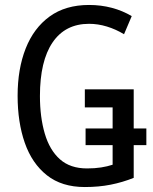

<svg xmlns="http://www.w3.org/2000/svg" viewBox="-20 -744 616 774"><path d="M322 10Q229 10 169 -37.5Q109 -85 80 -168Q51 -251 51 -358Q51 -466 83.5 -548.5Q116 -631 180 -677.5Q244 -724 339 -724Q387 -724 430.5 -712.5Q474 -701 511 -679L480 -606Q447 -626 411 -637Q375 -648 339 -648Q243 -648 192 -573Q141 -498 141 -357Q141 -272 160.5 -205.5Q180 -139 221.5 -102Q263 -65 331 -65Q362 -65 387.5 -69Q413 -73 434 -80V-159H325V-226H434V-311H322V-384H519V-226H570V-159H519V-27Q474 -9 426 0.5Q378 10 322 10Z"/></svg>

Font: Avrile Sans Condensed
Style: Regular
Weight: 400
Width: 3
Designer: Monotype Design Team
Foundry: Monotype Imaging Inc.
Version: Version 2.001;September 10, 2019;FontCreator 11.5.0.2425 64-